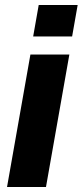

<svg xmlns="http://www.w3.org/2000/svg" viewBox="-20 -744 329 764"><path d="M112 -599 134 -724H289L267 -599ZM8 0 101 -527H256L163 0Z"/></svg>

Font: Archivo SemiCondensed ExtraBold
Style: Italic
Weight: 800
Width: 4
Italic angle: -10°
Designer: Hector Gatti
Foundry: Omnibus-Type
Version: Version 2.001